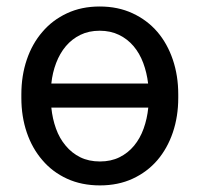

<svg xmlns="http://www.w3.org/2000/svg" viewBox="-20 -558 640 588"><path d="M45.4 -269V-258.3Q45.4 -201.2 62 -152.3Q78.6 -103.5 109.9 -67.4Q140.6 -31.2 185.3 -10.7Q230 9.8 286.1 9.8Q341.8 9.8 386.2 -10.7Q430.7 -31.2 461.9 -67.4Q492.7 -103.5 509.3 -152.3Q525.9 -201.2 525.9 -258.3V-269Q525.9 -326.2 509.3 -375.2Q492.7 -424.3 461.9 -460.4Q430.7 -496.6 386 -517.3Q341.3 -538.1 285.2 -538.1Q229.5 -538.1 185.1 -517.3Q140.6 -496.6 109.9 -460.4Q78.6 -424.3 62 -375.2Q45.4 -326.2 45.4 -269ZM285.2 -463.9Q318.4 -463.9 344.5 -451.2Q370.6 -438.5 389.2 -416.5Q407.7 -394.5 418.7 -365Q429.7 -335.4 433.6 -302.2H137.2Q140.6 -335.4 151.9 -365Q163.1 -394.5 181.6 -416.5Q200.2 -438.5 226.1 -451.2Q252 -463.9 285.2 -463.9ZM286.1 -63.5Q252 -63.5 225.8 -76.4Q199.7 -89.4 181.2 -111.8Q162.1 -134.3 151.4 -164.3Q140.6 -194.3 137.2 -228.5H434.1Q430.7 -194.3 419.9 -164.3Q409.2 -134.3 390.6 -111.8Q372.1 -89.4 345.9 -76.4Q319.8 -63.5 286.1 -63.5Z"/></svg>

Font: RobotoMono Nerd Font
Style: Regular
Weight: 400
Monospace: yes
Designer: Google
Version: Version 3.000;Nerd Fonts 3.2.1